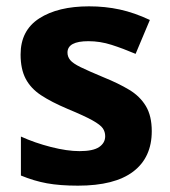

<svg xmlns="http://www.w3.org/2000/svg" viewBox="-20 -576 537 606"><path d="M459 -162Q459 -79 400.5 -34.5Q342 10 226 10Q169 10 128 2.5Q87 -5 46 -22V-145Q90 -125 141 -112Q192 -99 231 -99Q274 -99 293 -112Q312 -125 312 -146Q312 -160 304.5 -171Q297 -182 272 -196Q247 -210 194 -232Q142 -254 109.5 -275.5Q77 -297 61 -327.5Q45 -358 45 -404Q45 -480 104 -518Q163 -556 261 -556Q312 -556 358 -546Q404 -536 453 -513L408 -406Q368 -423 332 -434.5Q296 -446 259 -446Q193 -446 193 -410Q193 -397 201.5 -386.5Q210 -376 234.5 -364Q259 -352 307 -332Q354 -313 388 -292.5Q422 -272 440.5 -241Q459 -210 459 -162Z"/></svg>

Font: BC Sans
Style: Bold
Weight: 700
Designer: Monotype Design Team
Province of B.C.
Foundry: Monotype Imaging Inc.
Version: Version 2.000;GOOG;noto-source:20170915:90ef993387c0